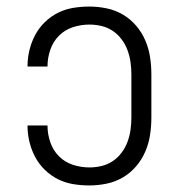

<svg xmlns="http://www.w3.org/2000/svg" viewBox="-20 -558 540 586"><path d="M253 8Q228 8 203.5 4Q179 0 157 -11Q135 -22 117 -39.5Q99 -57 87.5 -78.5Q76 -100 70 -124.5Q64 -149 64 -174Q64 -174 64 -174.5Q64 -175 64 -175H125Q125 -175 125 -174.5Q125 -174 125 -174Q125 -149 133.5 -124Q142 -99 160 -81Q178 -63 202.5 -55Q227 -47 253 -47Q272 -47 290.5 -51.5Q309 -56 324.5 -66.5Q340 -77 351.5 -92.5Q363 -108 369.5 -126Q376 -144 378.5 -162.5Q381 -181 381 -200V-330Q381 -349 378.5 -367.5Q376 -386 369.5 -404Q363 -422 351.5 -437.5Q340 -453 324.5 -463.5Q309 -474 290.5 -478.5Q272 -483 253 -483Q227 -483 202.5 -475Q178 -467 160 -449Q142 -431 133.5 -406Q125 -381 125 -356Q125 -356 125 -355.5Q125 -355 125 -355H64Q64 -355 64 -355.5Q64 -356 64 -356Q64 -381 70 -405.5Q76 -430 87.5 -451.5Q99 -473 117 -490.5Q135 -508 157 -519Q179 -530 203.5 -534Q228 -538 253 -538Q279 -538 305.5 -532.5Q332 -527 355 -513.5Q378 -500 395.5 -479.5Q413 -459 423.5 -434.5Q434 -410 438 -383.5Q442 -357 442 -330V-200Q442 -173 438 -146.5Q434 -120 423.5 -95.5Q413 -71 395.5 -50.5Q378 -30 355 -16.5Q332 -3 305.5 2.5Q279 8 253 8Z"/></svg>

Font: Iosevka Term Light
Style: Regular
Weight: 300
Monospace: yes
Designer: Belleve Invis
Foundry: Belleve Invis
Version: Version 9.0.1; ttfautohint (v1.8.3)